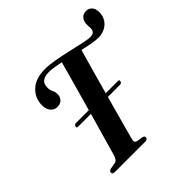

<svg xmlns="http://www.w3.org/2000/svg" viewBox="-199 -950 1118 1118"><g transform="rotate(-45 359.5 -391.0)"><path d="M330 -64.5Q323 -40 343.5 -36L382.5 -29.5Q396.5 -24.5 395.5 -15.5Q395 0 373.5 0H123.5Q105 0 105.5 -13.5Q105.5 -25.5 122 -30.5L160.5 -37Q179 -40 188.5 -69Q194.5 -89.5 206.2 -130.5Q218 -171.5 233.2 -225.2Q248.5 -279 265.5 -338H159Q146.5 -338 150 -350.5Q153.5 -362 167 -362H272Q289.5 -424 306.2 -483.5Q323 -543 336.5 -592Q350 -641 358 -670.5Q330.5 -676 306.5 -679.8Q282.5 -683.5 265.5 -683.5Q197 -683.5 194.5 -632.5Q192 -608.5 201 -592Q210 -575.5 209.5 -553.5Q209 -532.5 194.5 -518.2Q180 -504 156 -504Q129 -504.5 113 -526Q97 -547.5 99.5 -584Q102.5 -638 144 -675Q185.5 -712 261 -712Q294.5 -712 341.2 -703.8Q388 -695.5 435.8 -684.5Q483.5 -673.5 522.2 -665Q561 -656.5 578.5 -656.5Q611 -656.5 616 -680.5Q618 -690.5 616.8 -703.5Q615.5 -716.5 616.5 -731.5Q619 -754 632.5 -768Q646 -782 670 -782Q691 -782 705 -766.2Q719 -750.5 719 -721.5Q718 -676 687.2 -648.2Q656.5 -620.5 608 -620.5Q587 -620.5 556 -626.2Q525 -632 489.5 -640Q481 -611.5 468.8 -567.5Q456.5 -523.5 441.5 -470.5Q426.5 -417.5 411.5 -362H511.5Q525 -362 521 -350.5Q517.5 -338 504 -338H405Q388 -277.5 372.8 -222Q357.5 -166.5 346.2 -124.8Q335 -83 330 -64.5Z"/></g></svg>

Font: Fraunces 72pt S000 SemiBold
Style: Italic
Weight: 600
Italic angle: -16°
Version: Version 1.000; ttfautohint (v1.8.3)